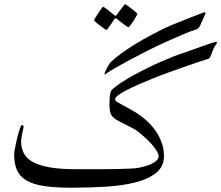

<svg xmlns="http://www.w3.org/2000/svg" viewBox="-20 -794 1039 901"><path d="M999 -592.8Q988.8 -580.1 983.2 -567.9Q977.5 -555.7 974.1 -545.4Q970.7 -535.2 966.8 -527.6Q962.9 -520 956.1 -517.6Q936 -511.2 906.7 -501.5Q877.4 -491.7 842.8 -479.5Q808.1 -467.3 770.8 -453.9Q733.4 -440.4 697.8 -426Q662.1 -411.6 629.9 -397.5Q597.7 -383.3 573 -370.6Q548.3 -357.9 534.2 -346.9Q520 -335.9 520 -327.6Q520 -321.8 530.8 -314.9Q541.5 -308.1 558.6 -299.1Q575.7 -290 597.2 -278.1Q618.7 -266.1 641.1 -250Q662.6 -234.4 682.1 -214.1Q701.7 -193.8 716.6 -170.2Q731.4 -146.5 740.5 -118.9Q749.5 -91.3 749.5 -62Q749.5 -13.7 714.4 15.6Q679.2 44.9 619.4 60.8Q559.6 76.7 480.5 81.8Q401.4 86.9 314 86.9Q236.8 86.9 185.5 78.9Q134.3 70.8 103.3 52.2Q72.3 33.7 59.3 3.7Q46.4 -26.4 46.4 -70.3Q46.4 -74.7 48.3 -86.9Q50.3 -99.1 53.5 -114.3Q56.6 -129.4 60.5 -146Q64.5 -162.6 68.6 -176.3Q72.8 -189.9 76.4 -198.7Q80.1 -207.5 83 -207.5Q86.4 -207.5 88.6 -204.8Q90.8 -202.1 90.8 -199.2Q90.8 -196.8 88.9 -189Q86.9 -181.2 85 -171.1Q83 -161.1 81.1 -150.1Q79.1 -139.2 79.1 -130.9Q79.1 -99.1 91.8 -74.7Q104.5 -50.3 134 -33.9Q163.6 -17.6 212.6 -8.8Q261.7 0 334 0H454.1Q504.9 0 540.3 -1Q575.7 -2 598.4 -3.2Q621.1 -4.4 636.2 -7.8Q661.1 -13.2 678 -19.5Q694.8 -25.9 705.1 -33Q715.3 -40 720 -46.9Q724.6 -53.7 724.6 -59.1Q724.6 -71.3 714.6 -87.2Q704.6 -103 690.4 -118.9Q676.3 -134.8 660.2 -148.9Q644 -163.1 632.3 -172.9Q618.7 -183.6 601.6 -192.9Q584.5 -202.1 568.1 -210.2Q551.8 -218.3 537.6 -225.6Q523.4 -232.9 516.1 -239.3Q503.4 -249 498.5 -262.5Q493.7 -275.9 493.7 -302.2Q493.7 -331.1 496.3 -349.1Q499 -367.2 506.8 -374.5Q524.9 -390.6 550.5 -407.5Q576.2 -424.3 606 -440.7Q635.7 -457 667.5 -472.9Q699.2 -488.8 730 -502.2Q760.7 -515.6 787.6 -526.4Q814.5 -537.1 835.4 -543.9Q843.8 -546.4 858.2 -551.5Q872.6 -556.6 889.6 -563Q906.7 -569.3 924.6 -575.4Q942.4 -581.5 957.3 -586.7Q972.2 -591.8 981.9 -595Q991.7 -598.1 993.7 -598.1Q995.6 -598.1 996.3 -596.4Q997.1 -594.7 999 -592.8ZM624.5 -729Q624.5 -726.6 618.9 -716.6Q613.3 -706.5 606 -695.3Q598.6 -684.1 591.6 -675Q584.5 -666 582 -666Q580.6 -666 572 -672.1Q563.5 -678.2 553.7 -685.5Q542 -693.8 527.8 -705.6Q524.4 -708 522 -708Q520 -708 517.6 -705.6Q507.8 -691.4 500.5 -679.7Q493.2 -669.9 487.3 -661.9Q481.4 -653.8 479.5 -653.8Q477.5 -653.8 468.3 -660.2Q459 -666.5 448.7 -674.3Q438.5 -682.1 429.9 -689.5Q421.4 -696.8 421.4 -698.7Q421.4 -701.2 427.7 -711.4Q434.1 -721.7 441.4 -732.9Q448.7 -744.1 455.6 -753.2Q462.4 -762.2 463.4 -762.2Q466.8 -762.2 475.1 -755.6Q483.4 -749 492.7 -742.2Q503.4 -733.9 516.6 -722.7Q521 -719.2 522 -719.7Q523.9 -719.7 527.8 -724.1Q538.1 -737.8 545.9 -749Q553.2 -757.8 559.3 -766.1Q565.4 -774.4 566.4 -774.4Q568.4 -774.4 577.9 -767.8Q587.4 -761.2 597.7 -753.2Q607.9 -745.1 616.2 -737.8Q624.5 -730.5 624.5 -729ZM944.3 -730.5Q944.3 -730 939.9 -721.2Q935.5 -712.4 926.3 -689.9Q920.9 -677.2 915.3 -667.7Q909.7 -658.2 900.4 -655.8Q874 -647.5 836.9 -631.8Q799.8 -616.2 757.6 -596.9Q715.3 -577.6 672.4 -556.2Q629.4 -534.7 590.8 -513.9Q552.2 -493.2 521.7 -475.6Q491.2 -458 475.6 -446.8Q473.6 -444.8 471.7 -444.8Q470.2 -444.8 470.7 -446.8Q470.7 -450.2 474.1 -458.3Q477.5 -466.3 482.4 -475.6Q487.3 -484.9 492.2 -492.7Q497.1 -500.5 500.5 -503.4Q520 -522 549.8 -543.7Q579.6 -565.4 614.3 -586.7Q648.9 -607.9 685.1 -627.2Q721.2 -646.5 753.4 -662.1Q761.2 -666 777.6 -672.9Q793.9 -679.7 814 -688Q834 -696.3 855.7 -704.6Q877.4 -712.9 895.5 -720Q913.6 -727.1 925.3 -731.7Q937 -736.3 939 -736.3Q944.3 -736.3 944.3 -730.5Z"/></svg>

Font: Accordance
Style: Italic
Weight: 400
Italic angle: -11°
Version: Version 1.2 (build January 31, 2020) Miklal Software Solutio